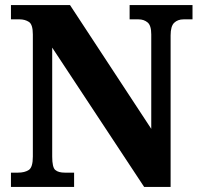

<svg xmlns="http://www.w3.org/2000/svg" viewBox="-20 -734 787 754"><path d="M23 0V-56H50Q77 -56 93 -66.5Q109 -77 109 -119V-599Q109 -638 93.5 -648Q78 -658 57 -658H23V-714H255L574 -228V-599Q574 -634 559.5 -646Q545 -658 524 -658H489V-714H736V-658H701Q678 -658 664 -644.5Q650 -631 650 -595V0H546L185 -547V-119Q185 -77 197 -66.5Q209 -56 235 -56H271V0Z"/></svg>

Font: Noto Serif Myanmar SemiCondensed ExtraBold
Style: Regular
Weight: 800
Width: 4
Designer: Ben Mitchell and the Monotype Design Team
Foundry: Monotype Imaging Inc.
Version: Version 2.106; ttfautohint (v1.8.4.7-5d5b)